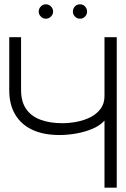

<svg xmlns="http://www.w3.org/2000/svg" viewBox="-20 -873 585 893"><path d="M193 -853Q180 -853 170 -843Q160 -833 160 -819Q160 -806 170 -796Q180 -786 193 -786Q207 -786 217 -796Q227 -806 227 -819Q227 -833 217 -843Q207 -853 193 -853ZM352 -853Q338 -853 328.5 -843Q319 -833 319 -819Q319 -806 328.5 -796Q338 -786 352 -786Q366 -786 375.5 -796Q385 -806 385 -819Q385 -833 375.5 -843Q366 -853 352 -853ZM523 -700H466V-426Q466 -391 447.5 -366.5Q429 -342 400 -327.5Q371 -313 336.5 -306.5Q302 -300 269 -300Q211 -300 167.5 -316.5Q124 -333 101 -367Q78 -401 78 -454V-700H23V-453Q23 -388 50 -341.5Q77 -295 129 -270Q181 -245 257 -245Q294 -245 334 -252Q374 -259 409 -273.5Q444 -288 466 -312V0H523Z"/></svg>

Font: AdventPro_ExpandedRegular
Style: ExpandedRegular
Weight: 400
Width: 7
Designer: VivaRado, Andreas Kalpakidis
Foundry: VivaRado, Andreas Kalpakidis
Version: Version 3.000